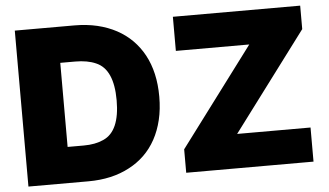

<svg xmlns="http://www.w3.org/2000/svg" viewBox="-51 -810 1529 892"><g transform="rotate(-5 714.0 -363.5)"><path d="M326.7 0H46.9V-727.3H323.9Q382.1 -727.3 431.5 -715.6Q480.8 -703.8 521.1 -682Q561.4 -660.2 592.3 -629.1Q623.2 -598 644.5 -558.9Q688.9 -477.3 688.9 -363.6Q688.9 -304.7 677 -255.1Q665.1 -205.6 643.1 -165.5Q621.1 -125.4 589.7 -94.8Q558.2 -64.3 518.8 -43.7Q437.1 0 326.7 0ZM1376.4 0H782.7V-109.4L1126.4 -568.2H784.1V-727.3H1377.8V-617.9L1034.1 -159.1H1376.4ZM319.6 -167.6Q373.9 -167.6 412.3 -185.4Q490.1 -219.8 490.1 -363.6Q490.1 -508.5 410.2 -542.3Q371.1 -559.7 313.9 -559.7H244.3V-167.6Z"/></g></svg>

Font: Linik Sans Black
Style: Regular
Weight: 900
Designer: Fonts by Rasmus Andersson / Changes by Cristiano Sobral with parts from Marc Monis
Foundry: rsms
Version: Version 3.020; ttfautohint (v1.6)